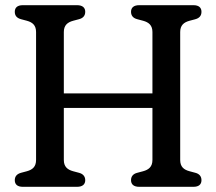

<svg xmlns="http://www.w3.org/2000/svg" viewBox="-20 -720 834 740"><path d="M710.5 -60C688 -66 674.5 -77.5 674.5 -103.5V-596.5C674.5 -622.5 688.5 -634 710.5 -640L731.5 -645.5C749 -650 756.5 -660 756.5 -674.5C756.5 -690.5 746.5 -700 725.5 -700H516.5C495.5 -700 485 -690.5 485 -674.5C485 -660 493 -650 509 -646L531.5 -640C553.5 -634 567.5 -622.5 567.5 -596.5V-360H226V-596.5C226 -622.5 240 -634 262 -640L284.5 -646C300.5 -650 308.5 -660 308.5 -674.5C308.5 -690.5 298 -700 277 -700H68C47 -700 37 -690.5 37 -674.5C37 -660 44.5 -650.5 61 -646L83.5 -640C105.5 -634 119 -622.5 119 -596.5V-103.5C119 -77.5 105.5 -66 83.5 -60L61 -54C45 -49.5 37 -40 37 -25.5C37 -9.5 47 0 68 0H277C298 0 308.5 -9.5 308.5 -25.5C308.5 -40 300 -50 284.5 -54L262 -60C240 -66 226 -77.5 226 -103.5V-304H567.5V-103.5C567.5 -77.5 553.5 -66 531.5 -60L509 -54C493 -50 485 -40 485 -25.5C485 -9.5 495.5 0 516.5 0H725.5C746.5 0 756.5 -9.5 756.5 -25.5C756.5 -40 748.5 -50 733 -54Z"/></svg>

Font: dr Title
Style: Regular
Weight: 400
Version: Version 1.000;hotconv 1.0.109;makeotfexe 2.5.65596